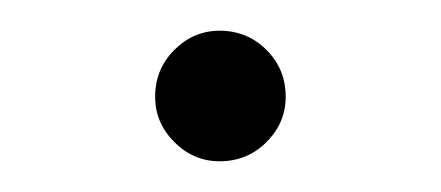

<svg xmlns="http://www.w3.org/2000/svg" viewBox="-20 -101 287 125"><path d="M81 -38Q81 -56 93.5 -68.5Q106 -81 123 -81Q141 -81 153.5 -68.5Q166 -56 166 -38Q166 -21 153.5 -8.5Q141 4 123 4Q106 4 93.5 -8.5Q81 -21 81 -38Z"/></svg>

Font: Bellota
Style: Regular
Weight: 400
Designer: Kemie Guaida
Foundry: Kemie Guaida
Version: Version 4.001